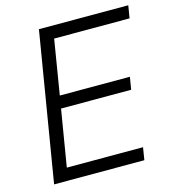

<svg xmlns="http://www.w3.org/2000/svg" viewBox="-108 -818 820 908"><g transform="rotate(-15 301.5 -364.0)"><path d="M44.9 0 165.5 -727.5H603L592.8 -666H223.6L179.7 -398.9H522.9L512.7 -337.9H169.4L123.5 -61H496.6L486.8 0Z"/></g></svg>

Font: Inter 20pt Light
Style: Italic
Weight: 300
Italic angle: -9.3988°
Version: Version 4.001;git-66647c0bb